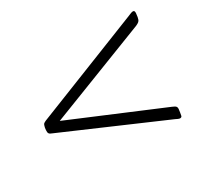

<svg xmlns="http://www.w3.org/2000/svg" viewBox="-96 -579 754 705"><g transform="rotate(-30 280.5 -226.5)"><path d="M532 -440Q537 -440 538.5 -435.5Q540 -431 538 -421L537 -413Q536 -408 534.5 -403.5Q533 -399 529 -395.5Q525 -392 516 -388L76 -217L77 -235L481 -65Q494 -60 497 -55Q500 -50 498 -40L497 -32Q496 -24 494.5 -18.5Q493 -13 486 -13Q483 -13 477.5 -15.5Q472 -18 468 -20L52 -200Q43 -203 40 -207.5Q37 -212 38 -222L39 -231Q41 -240 43 -244Q45 -248 54 -252L511 -433Q516 -435 522 -437.5Q528 -440 532 -440Z"/></g></svg>

Font: Asap ExtraLight
Style: Italic
Weight: 250
Italic angle: -6°
Version: Version 3.001